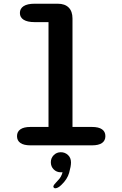

<svg xmlns="http://www.w3.org/2000/svg" viewBox="-20 -782 659 1033"><path d="M144 0Q108 0 89.8 -12.8Q71.5 -25.5 71.5 -49.5Q71.5 -73.5 89.8 -86.2Q108 -99 144 -99H241V-663H166Q127.5 -663 107.2 -675.8Q87 -688.5 87 -712Q87 -736 107.2 -749Q127.5 -762 166 -762H290.5Q329 -762 349.5 -741.5Q370 -721 370 -682.5V-99H474.5Q511 -99 529 -86.2Q547 -73.5 547 -49.5Q547 -25.5 529 -12.8Q511 0 474.5 0ZM307.5 37Q329.5 37 345.8 52Q362 67 362 92Q362 112.5 352 147.8Q342 183 310 213Q300.5 222.5 292 226.8Q283.5 231 277.5 231Q272.5 231 269.8 227.8Q267 224.5 267 222Q267 217 273.2 209.2Q279.5 201.5 290 190.5Q300.5 180.5 307 168.8Q313.5 157 316.5 145Q314.5 145 312 145Q309.5 145 307.5 145Q284.5 145 269 129.5Q253.5 114 253.5 91Q253.5 68.5 269 52.8Q284.5 37 307.5 37Z"/></svg>

Font: Sono Monospace SemiBold
Style: Regular
Weight: 600
Designer: Tyler Finck
Foundry: Tyler Finck
Version: Version 2.112